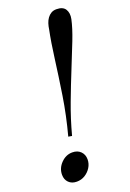

<svg xmlns="http://www.w3.org/2000/svg" viewBox="-153 -836 612 904"><g transform="rotate(-20 153.5 -384.0)"><path d="M102 -199Q128 -296 142.5 -389.5Q157 -483 167.5 -564.5Q178 -646 190 -704Q192 -719 196.5 -733Q201 -747 209 -758Q217 -769 228 -775.5Q239 -782 254 -782Q287 -782 299 -762.5Q311 -743 305 -714Q296 -672 274 -615.5Q252 -559 224.5 -491.5Q197 -424 169 -349.5Q141 -275 120 -196ZM13 -40Q13 -73 37.5 -98Q62 -123 94 -123Q120 -123 135.5 -107.5Q151 -92 151 -68Q151 -46 139.5 -27.5Q128 -9 109.5 2.5Q91 14 68 14Q43 14 28 -1Q13 -16 13 -40Z"/></g></svg>

Font: Playfair Display Medium
Style: Italic
Weight: 500
Italic angle: -14°
Designer: Claus Eggers Sørensen
Foundry: Claus Eggers Sørensen
Version: Version 1.203